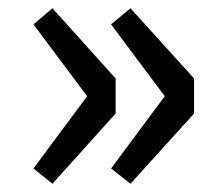

<svg xmlns="http://www.w3.org/2000/svg" viewBox="-20 -516 541 465"><path d="M107 -71 61 -108 191 -283 61 -457 107 -496 260 -326V-241ZM296 -71 249 -108 379 -283 249 -457 296 -496 450 -326V-241Z"/></svg>

Font: Noto Sans SC Thin Medium
Style: Regular
Weight: 500
Version: Version 2.004-H2;hotconv 1.0.118;makeotfexe 2.5.65603